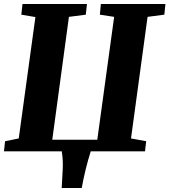

<svg xmlns="http://www.w3.org/2000/svg" viewBox="-20 -763 854 968"><path d="M291 185Q294 138 296.2 91Q298.5 44 291.5 0H0L5.5 -51L74.5 -65L158.5 -677L87.5 -689L93.5 -743H418.5L412.5 -689L327.5 -678L243.5 -58.5H470.5L555.5 -678L483.5 -689L488.5 -743H814L808.5 -689L724 -678L640.5 -65L717 -51L711 0H437.5Q423.5 44 412 91Q400.5 138 392 185Z"/></svg>

Font: Merriweather Black
Style: Italic
Weight: 900
Italic angle: -7.8°
Designer: Eben Sorkin
Foundry: Eben Sorkin
Version: Version 2.200;gftools[0.9.31]